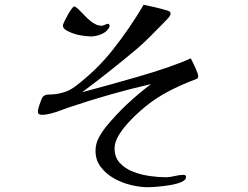

<svg xmlns="http://www.w3.org/2000/svg" viewBox="-20 -729 1040 806"><path d="M812 -411Q812 -401 808 -399Q804 -397 796 -394Q750 -377 702 -353Q654 -329 614 -300Q595 -286 569 -263.5Q543 -241 518.5 -214Q494 -187 477.5 -159.5Q461 -132 461 -106Q461 -69 483 -45Q505 -21 539 -8Q573 5 609.5 10Q646 15 674 15Q694 15 713.5 10Q733 5 752 5Q761 5 761 15Q761 27 740.5 35.5Q720 44 691.5 48.5Q663 53 637.5 55Q612 57 602 57Q569 57 531 48Q493 39 459 20Q425 1 403 -28Q381 -57 381 -96Q381 -125 394.5 -150.5Q408 -176 426 -198Q467 -248 514.5 -292.5Q562 -337 614 -376Q444 -337 278 -281Q262 -276 240 -267.5Q218 -259 195.5 -253Q173 -247 157 -247Q150 -247 144.5 -249.5Q139 -252 139 -261Q139 -266 142.5 -278.5Q146 -291 151 -304Q156 -317 158 -320Q166 -332 183 -332Q212 -332 241 -339.5Q270 -347 294 -365Q385 -433 455.5 -522.5Q526 -612 583 -709Q607 -704 631 -698.5Q655 -693 678 -686Q683 -685 689.5 -682Q696 -679 696 -672Q696 -664 685 -652Q674 -640 668 -634Q640 -606 613 -578.5Q586 -551 556 -525Q500 -478 442 -432Q384 -386 325 -342Q375 -355 436 -372Q497 -389 561 -407.5Q625 -426 682 -445.5Q739 -465 781 -484Q792 -463 802 -440Q812 -417 812 -411ZM440 -621Q440 -614 435 -608Q430 -602 425 -597Q412 -587 394.5 -581.5Q377 -576 360 -576Q353 -576 336 -578Q319 -580 302 -584Q280 -590 262 -599.5Q244 -609 244 -622Q244 -626 250 -638.5Q256 -651 264 -665.5Q272 -680 280 -691Q288 -702 291 -702Q297 -702 308 -691.5Q319 -681 333 -666Q347 -651 362 -639Q373 -631 383.5 -626Q394 -621 407 -621Q411 -621 415 -623Q419 -625 423 -626Q429 -629 431 -629Q440 -629 440 -621Z"/></svg>

Font: Kaisei Opti
Style: Regular
Weight: 400
Designer: Font-Kai, 金井和夫
Foundry: KAZUO KANAI
Version: Version 5.003